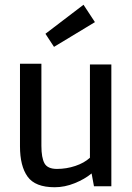

<svg xmlns="http://www.w3.org/2000/svg" viewBox="-20 -774 555 807"><path d="M210 13Q128 13 96 -31.5Q64 -76 64 -159V-506H154V-161Q154 -111 167 -87.5Q180 -64 219.5 -64Q259 -64 296.5 -76.5Q334 -89 358 -111V-503H448V9H375L365 -45Q336 -21 294 -4Q252 13 210 13ZM379 -681 207 -577 171 -632 331 -754Z"/></svg>

Font: Rambla
Style: Regular
Weight: 400
Designer: Martin Sommaruga
Foundry: Martin Sommaruga
Version: Version 1.001